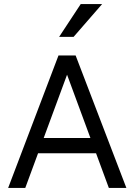

<svg xmlns="http://www.w3.org/2000/svg" viewBox="-20 -922 660 942"><path d="M152 -170V-245H464V-170ZM20 0 267 -650H351L600 0H514L297 -588H321L104 0ZM270 -741 376 -902H481L341 -741Z"/></svg>

Font: Syne
Style: Regular
Weight: 400
Designer: Lucas Descroix
Foundry: Bonjour Monde
Version: Version 2.200